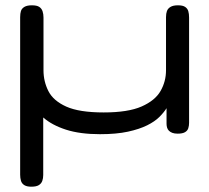

<svg xmlns="http://www.w3.org/2000/svg" viewBox="-20 -495 788 724"><path d="M98 209Q81 209 71.5 203Q62 197 59 186.5Q56 176 56 164V-430Q56 -444 59 -453.5Q62 -463 72 -469Q82 -475 100 -475Q119 -475 128 -469Q137 -463 140.5 -452.5Q144 -442 144 -429V-230Q144 -188 162.5 -151.5Q181 -115 230 -93Q279 -71 371 -71Q463 -71 514 -93.5Q565 -116 585.5 -152Q606 -188 606 -230V-430Q606 -444 609.5 -453.5Q613 -463 623 -469Q633 -475 651 -475Q669 -475 678 -469Q687 -463 690 -453Q693 -443 693 -429V-32Q693 -21 690 -11.5Q687 -2 677.5 3.5Q668 9 650 9Q638 9 630 6Q622 3 617 -2Q612 -7 610 -14Q608 -21 608 -28V-87Q598 -71 581 -54Q564 -37 535 -22.5Q506 -8 462.5 1.5Q419 11 357 11Q282 11 229 -6Q176 -23 143 -52V165Q143 177 139.5 187Q136 197 126.5 203Q117 209 98 209Z"/></svg>

Font: Fredoka Expanded
Style: Regular
Weight: 400
Width: 7
Designer: Ben Nathan
Foundry: Milena B. Brandão, Ben Nathan
Version: Version 2.001